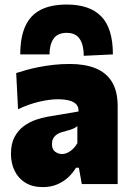

<svg xmlns="http://www.w3.org/2000/svg" viewBox="-20 -790 564 824"><path d="M163.5 13Q119.5 13 89 -5.8Q58.5 -24.5 42.8 -57Q27 -89.5 27 -130Q27 -173.5 42.5 -202.2Q58 -231 82.2 -248.8Q106.5 -266.5 133.5 -275.8Q160.5 -285 183.5 -289L317 -311.5Q318 -330 308 -341.5Q298 -353 277.5 -358.5Q257 -364 227 -364Q210 -364 189.8 -361.2Q169.5 -358.5 147.2 -353.2Q125 -348 102.5 -340Q80 -332 57.5 -321L49.5 -476.5Q68.5 -482.5 93 -489.5Q117.5 -496.5 147 -502.2Q176.5 -508 210 -511.8Q243.5 -515.5 280 -515.5Q344.5 -515.5 390.5 -496.8Q436.5 -478 460.8 -438Q485 -398 485 -334Q485 -308.5 485 -273Q485 -237.5 485 -211.5V-177.5Q485 -137.5 485 -93.2Q485 -49 485 0H331L318.5 -70H306Q293 -48 273 -29.2Q253 -10.5 225.8 1.2Q198.5 13 163.5 13ZM246 -129Q258 -129 270.2 -134.8Q282.5 -140.5 293.2 -151Q304 -161.5 312 -175.5V-249Q307 -244.5 300.2 -240.8Q293.5 -237 281.2 -233Q269 -229 248 -223.5Q235.5 -220.5 225.2 -213.8Q215 -207 209 -196.8Q203 -186.5 203 -171.5Q203 -149 216.5 -139Q230 -129 246 -129ZM339.5 -550.5Q339.5 -596.5 322.2 -622.8Q305 -649 266.5 -649Q227 -649 209.8 -623.8Q192.5 -598.5 192.5 -556.5H67Q67 -630.5 88.8 -678Q110.5 -725.5 154.8 -748Q199 -770.5 266.5 -770.5Q365.5 -770.5 415 -719.2Q464.5 -668 464.5 -556.5Z"/></svg>

Font: Commissioner Thin ExtraBold
Style: Regular
Weight: 800
Version: Version 1.000